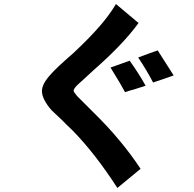

<svg xmlns="http://www.w3.org/2000/svg" viewBox="-20 -763 960 952"><path d="M562 169Q453 0 342 -114Q305 -149 289 -166L235 -217Q188 -272 188 -311Q188 -330 199 -350.5Q210 -371 233 -396Q260 -427 344 -500Q421 -572 472 -630.5Q523 -689 555 -743L667 -649Q590 -543 445 -416L395 -370L362 -340Q345 -322 345 -313Q345 -307 362 -287L402 -247Q445 -204 445 -204Q582 -70 677 74ZM841 -389Q791 -371 739 -354Q708 -414 665 -478L714 -496Q746 -508 762 -513ZM646 -320Q626 -315 600 -306Q579 -346 528 -428Q571 -444 623 -462Q645 -431 664 -401.5Q683 -372 702 -338Z"/></svg>

Font: BM Euljiro oraeorae
Style: Regular
Weight: 400
Designer: Bongjin Kim; Bomjun Kim; Myungsoo Han; Hyesun Chae; Mikyoung Jeong; Wujin Sim; Minjae Kang; Suwha Jang;
Foundry: Sandoll Inc.
Version: Version 1.000;hotconv 1.0.109;makeexe 2.5.65596